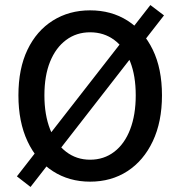

<svg xmlns="http://www.w3.org/2000/svg" viewBox="-20 -708 709 761"><path d="M101 33 47 -9 576 -688 630 -647ZM337 12Q254 12 189.5 -29.5Q125 -71 89 -148Q53 -225 53 -330Q53 -436 89 -511Q125 -586 189.5 -626.5Q254 -667 337 -667Q421 -667 485 -626.5Q549 -586 585.5 -511Q622 -436 622 -330Q622 -225 585.5 -148Q549 -71 485 -29.5Q421 12 337 12ZM337 -75Q392 -75 433 -106.5Q474 -138 496 -195.5Q518 -253 518 -330Q518 -408 496 -463.5Q474 -519 433 -549.5Q392 -580 337 -580Q283 -580 242 -549.5Q201 -519 178.5 -463.5Q156 -408 156 -330Q156 -253 178.5 -195.5Q201 -138 242 -106.5Q283 -75 337 -75Z"/></svg>

Font: Mada Medium
Style: Regular
Weight: 500
Designer: Khaled Hosny
Version: Version 1.5